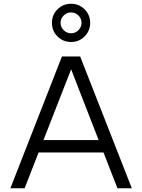

<svg xmlns="http://www.w3.org/2000/svg" viewBox="-20 -1000 755 1020"><path d="M35.2 0 309.1 -700.2H405.8L680.2 0H604L529.8 -189.9H185.1L110.8 0ZM210.9 -255.9H503.9L357.9 -631.8ZM357.9 -776.9Q314.9 -776.9 285.4 -806.4Q255.9 -835.9 255.9 -878.9Q255.9 -920.9 285.4 -950.4Q314.9 -980 357.9 -980Q399.9 -980 429.4 -950.4Q459 -920.9 459 -878.9Q459 -835.9 429.4 -806.4Q399.9 -776.9 357.9 -776.9ZM357.9 -823.2Q380.4 -823.2 396.7 -839.6Q413.1 -856 413.1 -878.9Q413.1 -901.4 396.7 -917.7Q380.4 -934.1 357.9 -934.1Q335 -934.1 318.4 -917.7Q301.8 -901.4 301.8 -878.9Q301.8 -856 318.4 -839.6Q335 -823.2 357.9 -823.2Z"/></svg>

Font: LT Superior
Style: Regular
Weight: 400
Designer: Daniel Lyons
Foundry: LyonsType
Version: Version 1.000